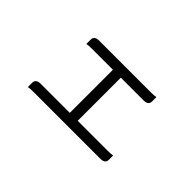

<svg xmlns="http://www.w3.org/2000/svg" viewBox="-52 -789 1104 1104"><g transform="rotate(45 500.0 -237.5)"><path d="M462.4 -62H227.5Q203.6 -62 194.3 -52.2Q187 -45.4 187 -30.8V3.4Q202.1 0.5 227.5 0.5H771.5Q795.4 0.5 804.7 -9.3Q812 -16.1 812 -30.8V-64.9Q796.9 -62 771.5 -62H526.9V-412.6H710Q733.9 -412.6 743.2 -422.4Q750.5 -429.2 750.5 -443.8V-478Q735.4 -475.1 710 -475.1H289.1Q266.1 -475.1 256.8 -465.8Q249.5 -458.5 249.5 -443.8V-409.7Q264.6 -412.6 289.1 -412.6H462.4Z"/></g></svg>

Font: YuPearl-ExtraLight
Style: ExtraLight
Weight: 200
Designer: Max Yao
Foundry: Max-Everyday
Version: Version 1.011; ttfautohint (v1.8.3)